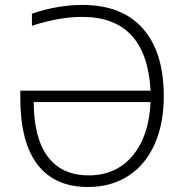

<svg xmlns="http://www.w3.org/2000/svg" viewBox="-20 -745 744 775"><path d="M587.9 -333H116.2Q116.2 -189 172.6 -113Q229 -37.1 338.4 -37.1Q447.8 -37.1 514.4 -115.5Q581.1 -193.8 587.9 -333ZM312 -725.1Q472.7 -725.1 556.9 -629.6Q641.1 -534.2 641.1 -356Q641.1 -246.6 604.5 -163.6Q567.9 -80.6 498.5 -35.4Q429.2 9.8 335 9.8Q200.7 9.8 131.3 -80.8Q62 -171.4 62 -349.1V-378.9H587.9Q571.3 -676.8 312 -676.8Q219.7 -676.8 108.9 -641.1V-689.9Q213.4 -725.1 312 -725.1Z"/></svg>

Font: OpenSans-Light
Style: Regular
Weight: 300
Foundry: Ascender Corporation
Version: Version 1.10